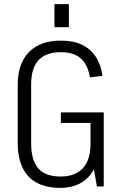

<svg xmlns="http://www.w3.org/2000/svg" viewBox="-20 -904 593 931"><path d="M272 7Q205 7 159 -17.5Q113 -42 89.5 -90.5Q66 -139 66 -210V-493Q66 -562 90.5 -609.5Q115 -657 161.5 -682Q208 -707 276 -707Q335 -707 376.5 -687.5Q418 -668 443.5 -630Q469 -592 477 -536L416 -529Q406 -591 371.5 -621Q337 -651 276 -651Q203 -651 167 -612.5Q131 -574 131 -493V-210Q131 -127 165.5 -87.5Q200 -48 274 -48Q344 -48 381 -87.5Q418 -127 419 -204L460 -193Q460 -131 437 -86Q414 -41 372 -17Q330 7 272 7ZM419 -174V-344L440 -308H275V-359H483V0H450ZM314 -884V-772H244V-884Z"/></svg>

Font: Pathway Extreme SemiCondensed ExtraLight
Style: Regular
Weight: 250
Width: 4
Version: Version 1.001;gftools[0.9.26]